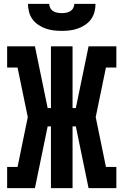

<svg xmlns="http://www.w3.org/2000/svg" viewBox="-20 -975 640 995"><path d="M17 0V-110H71L124 -368L71 -625H17V-735H161L227 -415H244V-735H356V-415H373L439 -735H583V-625H529L476 -368L529 -110H583V0H439L373 -320H356V0H244V-320H227L161 0ZM300 -815Q279 -815 258 -817.5Q237 -820 217 -827Q197 -834 179 -846Q161 -858 148.5 -875Q136 -892 130.5 -913Q125 -934 125 -955H235Q235 -944 240.5 -933.5Q246 -923 256 -917Q266 -911 277.5 -909Q289 -907 300 -907Q311 -907 322.5 -909Q334 -911 344 -917Q354 -923 359.5 -933.5Q365 -944 365 -955H475Q475 -934 469.5 -913Q464 -892 451.5 -875Q439 -858 421 -846Q403 -834 383 -827Q363 -820 342 -817.5Q321 -815 300 -815Z"/></svg>

Font: Iosevka Slab XBdEx
Style: Regular
Weight: 800
Width: 7
Monospace: yes
Designer: Belleve Invis
Foundry: Belleve Invis
Version: Version 11.1.0; ttfautohint (v1.8.3)